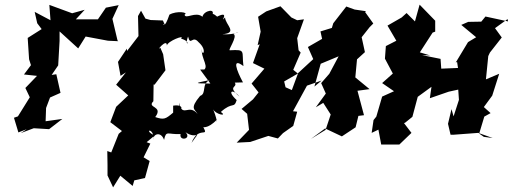

<svg xmlns="http://www.w3.org/2000/svg" viewBox="-20 -588 2203 825"><path d="M485 -414 463 -507 490 -566 435 -555 398 -501 410 -505H306L344 -546L290 -531L192 -567L197 -501L129 -537L140 -488L159 -463L99 -425L105 -333L113 -308L83 -268L139 -262L89 -210L108 -170L57 -88L40 -82L59 -19L95 -33L69 -16L125 -37L191 -33L248 -77L176 -67L178 -124L195 -169L240 -189L222 -269L202 -266L230 -307L236 -412V-453L316 -380L348 -431L444 -413L488 -411Z M690 -477 680 -500 627 -502 605 -508 586 -542 573 -519 575 -433 526 -369 525 -379 487 -322 498 -262 521 -277 479 -224 531 -178 479 -129 454 -63 504 -25 490 -13 458 67 441 61 442 121V166L466 217L497 167L550 211L557 187L603 177L623 104L597 88L626 29L610 23L645 -6C593 -28 640 -45 641 12C634 -10 671 -27 685 13C694 -30 700 -9 756 -12C748 20 806 10 777 -20C826 15 846 -37 803 26C832 -49 879 5 854 -41C847 -45 870 -29 913 -75C903 -64 923 -50 896 -118C907 -96 959 -86 929 -107C980 -153 985 -119 997 -158C953 -198 980 -208 1009 -173C953 -220 1003 -210 989 -233L1024 -234C996 -286 975 -343 1026 -304C1018 -369 1038 -376 968 -372C956 -369 1004 -433 983 -442C1029 -461 991 -436 935 -441C1005 -446 948 -482 947 -513C918 -482 976 -549 910 -515C945 -486 884 -551 890 -520C911 -555 855 -543 850 -516C820 -541 777 -503 773 -525C793 -535 739 -543 708 -525C686 -460 680 -485 680 -485ZM724 -104C692 -77 685 -72 647 -85C684 -134 609 -123 639 -153L640 -225L644 -224L691 -286L681 -355L669 -383C647 -363 698 -427 697 -392C699 -411 777 -441 758 -422C810 -407 769 -380 788 -431C799 -387 806 -439 833 -407C876 -369 844 -339 848 -380C840 -337 889 -293 845 -284C853 -287 869 -291 840 -289L884 -229C818 -230 808 -229 881 -244C844 -227 869 -186 840 -176C793 -120 818 -119 829 -98C792 -145 763 -79 750 -147C750 -93 784 -143 724 -134Z M1412 -488 1406 -468 1357 -453 1364 -421 1303 -386 1326 -334 1261 -274 1234 -201 1207 -213 1201 -238 1260 -272 1240 -288 1272 -362 1263 -372 1257 -424 1286 -505 1257 -501 1232 -513 1185 -561 1124 -539 1089 -516 1100 -452 1087 -394 1096 -398 1067 -317 1116 -293 1061 -229 1091 -191 1067 -161 1018 -120 1042 -99 1050 -30 997 25 1055 22 1133 -4 1174 7 1196 -16 1240 -47 1257 -108 1239 -110 1299 -220 1362 -242 1331 -216 1358 -314 1435 -346 1395 -271 1360 -231 1380 -186 1337 -127 1369 -146 1401 -96 1379 -30 1316 9 1377 -36 1449 -2C1469 -15 1489 -28 1508 -41L1520 -90L1544 -93L1516 -198L1568 -205L1506 -256V-247L1514 -333L1548 -364L1534 -428L1568 -471L1584 -487L1549 -536L1552 -540L1504 -547L1468 -560C1450 -536 1430 -512 1412 -488Z M2059 0 2039 -14 2061 -87 2088 -102 2059 -128 2095 -177 2125 -271 2068 -247 2078 -347 2085 -362 2136 -427 2107 -467 2161 -506 2163 -496 2066 -517 2048 -495 1992 -494 1962 -481 2026 -428 1991 -407 1938 -319 1944 -322 1948 -296 1876 -293 1873 -335 1794 -351 1828 -350 1784 -363 1839 -448 1850 -452V-499L1783 -568L1763 -496L1727 -532L1706 -513L1645 -478L1683 -413L1638 -390L1634 -336L1668 -272L1622 -231L1673 -196L1622 -173L1597 -87L1585 -72L1577 -17L1606 -31L1618 33H1696L1748 -17L1716 -59L1721 -61L1752 -86L1775 -172C1795 -187 1815 -201 1834 -215L1827 -166L1908 -194L1949 -203L1952 -159L1929 -88L1920 -119L1905 -56L1916 -9H1928L2035 -17L2097 5Z"/></svg>

Font: Asimov Aggro
Style: It
Weight: 500
Designer: Google
Version: Version 2.000980; 2014